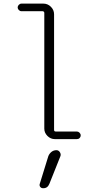

<svg xmlns="http://www.w3.org/2000/svg" viewBox="-20 -750 540 1035"><path d="M95.7 -689.5Q87.9 -689.5 81.5 -695.8Q75.2 -702.1 75.2 -710Q75.2 -717.8 81.5 -724.1Q87.9 -730.5 95.7 -730.5H213.9Q237.3 -730.5 254.4 -713.4Q271.5 -696.3 271.5 -672.9V-49.8Q271.5 -41 280.3 -41H394.5Q402.3 -41 408.7 -34.7Q415 -28.3 415 -20Q415 -11.7 409.2 -5.9Q403.3 0 394.5 0H276.4Q252.9 0 235.8 -17.1Q218.8 -34.2 218.8 -56.6V-679.7Q218.8 -688.5 210 -689.5ZM240.2 92.8Q245.1 79.1 256.8 69.3Q268.6 59.6 284.2 59.6Q295.9 59.6 302.7 70.3Q309.6 81.1 305.7 91.8L246.1 241.2Q236.3 265.6 211.9 264.6Q202.1 264.6 196.8 257.3Q191.4 250 194.3 241.2Z"/></svg>

Font: Rounded-X Mgen+ 1mn light
Style: Regular
Weight: 200
Designer: [Source Han Sans]
Ryoko NISHIZUKA  (kana & ideographs); Paul D. Hunt (Latin, Greek & Cyrillic); Wenlong ZHANG  (bopomofo
Version: Version 1.059.20150602